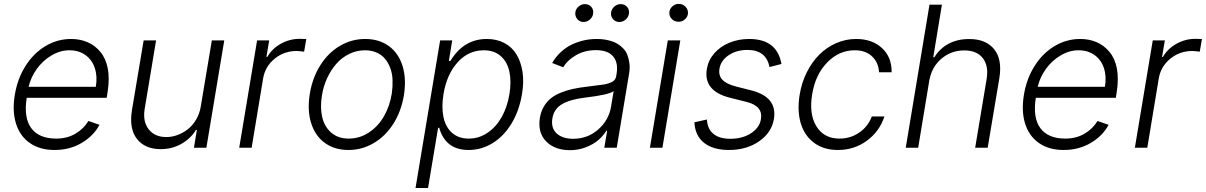

<svg xmlns="http://www.w3.org/2000/svg" viewBox="-20 -751 6130 976"><path d="M257.1 11.4Q181.8 11.4 131.2 -24.3Q80.6 -60 61.1 -123.6Q41.5 -187.1 55.4 -269.5Q68.9 -351.2 109.7 -415.8Q150.6 -480.5 211.1 -516.7Q271.7 -552.9 341.3 -552.9Q386.7 -552.9 424.5 -536.8Q462.4 -520.6 490.1 -487.4Q517.8 -454.2 527.7 -403.8Q537.6 -353.3 527.3 -285.2L522.4 -253.9H115.8Q99.8 -152.3 139 -99.4Q178.3 -46.5 266 -46.5Q321.4 -46.5 363.6 -71.6Q405.9 -96.6 429.3 -136L485.8 -116.5Q456.7 -61.4 396.1 -25Q335.6 11.4 257.1 11.4ZM125.4 -309.7H467Q475.9 -361.9 462.2 -404.1Q448.5 -446.4 414.6 -470.9Q380.7 -495.4 332.7 -495.4Q285.9 -495.4 241.7 -469.1Q197.4 -442.8 167.1 -400.6Q136.7 -358.3 125.4 -309.7Z M1000.4 -208.5 1056.8 -545.5H1120L1029.1 0H965.9L980.8 -90.6H976.2Q949.6 -46.9 902.3 -19.9Q855.1 7.1 797.2 7.1Q716.6 7.1 676 -45.1Q635.3 -97.3 650.9 -192.1L710.2 -545.5H773.4L715.2 -196Q705.3 -132.5 736 -93.4Q766.7 -54.3 826 -54.3Q854 -54.3 882.1 -64.6Q910.2 -74.9 934.5 -93.8Q958.8 -112.6 976.6 -142.4Q994.3 -172.2 1000.4 -208.5Z M1196 0 1286.9 -545.5H1348.4L1334.2 -461.6H1338.8Q1361.9 -502.8 1407 -528.2Q1452.1 -553.6 1503.6 -553.6Q1528.4 -553.6 1536.9 -552.6L1525.9 -488.3Q1497.5 -491.8 1487.9 -491.8Q1424 -491.8 1375.9 -452.4Q1327.8 -413 1317.5 -352.3L1259.2 0Z M1751.4 11.4Q1680.4 11.4 1630.9 -24.9Q1581.3 -61.1 1561.3 -126.4Q1541.2 -191.8 1555 -275.2Q1568.5 -356.5 1608.7 -419.9Q1648.8 -483.3 1708.3 -518.1Q1767.8 -552.9 1836.3 -552.9Q1907.3 -552.9 1956.9 -516.7Q2006.4 -480.5 2026.5 -415Q2046.5 -349.4 2033 -265.6Q2019.5 -184.7 1979.4 -121.6Q1939.3 -58.6 1879.8 -23.6Q1820.3 11.4 1751.4 11.4ZM1752.5 -46.5Q1808.6 -46.5 1855.6 -77.8Q1902.7 -109 1932 -160.3Q1961.3 -211.6 1971.6 -275.2Q1976.6 -311.4 1975.5 -344.1Q1974.4 -376.8 1964.1 -404.5Q1953.8 -432.2 1937 -452.4Q1920.1 -472.7 1894 -484Q1867.9 -495.4 1835.6 -495.4Q1793.3 -495.4 1755.7 -477.1Q1718 -458.8 1690.2 -427.2Q1662.3 -395.6 1643.1 -354Q1623.9 -312.5 1616.5 -265.6Q1606.5 -204.9 1617.9 -155.7Q1629.3 -106.5 1664.1 -76.5Q1698.9 -46.5 1752.5 -46.5Z M2092.3 204.5 2217.3 -545.5H2278.8L2261.7 -441.4H2269.5Q2337.4 -552.9 2454.5 -552.9Q2504.6 -552.9 2543.3 -532.7Q2582 -512.4 2604.9 -475.3Q2627.8 -438.2 2636 -386.4Q2644.2 -334.5 2633.2 -271.3Q2619.3 -187.9 2580.4 -123.4Q2541.5 -58.9 2484.7 -23.8Q2427.9 11.4 2361.9 11.4Q2244.7 11.4 2212.7 -101.2H2207L2155.9 204.5ZM2234.4 -272.4Q2223.7 -206 2234.4 -155.4Q2245 -104.8 2278.1 -75.6Q2311.1 -46.5 2362.6 -46.5Q2415.5 -46.5 2459.3 -76.7Q2503.2 -106.9 2531.1 -157.5Q2558.9 -208.1 2569.6 -272.4Q2579.9 -336.3 2569.6 -386Q2559.3 -435.7 2525.9 -465.6Q2492.5 -495.4 2439.3 -495.4Q2360.8 -495.4 2305.8 -433.8Q2250.7 -372.2 2234.4 -272.4Z M2877.5 12.4Q2800.4 12.4 2756.6 -31.8Q2712.7 -76 2724.4 -152.3Q2729.8 -183.9 2744.1 -208.6Q2758.5 -233.3 2778.9 -250.2Q2799.4 -267 2828.7 -279.1Q2858 -291.2 2889.4 -298.3Q2920.8 -305.4 2960.9 -310Q3040.8 -320 3051.1 -321.7Q3094.1 -329.5 3106.2 -347.7Q3110.8 -354.4 3112.2 -363.3L3114.3 -376.1Q3123.6 -432.5 3096.8 -464.3Q3070 -496.1 3009.2 -496.1Q2953.1 -496.1 2909.3 -471.2Q2865.4 -446.4 2843 -409.1L2786.9 -430.8Q2805.4 -463.1 2831.9 -487.2Q2858.3 -511.4 2888.5 -525.4Q2918.7 -539.4 2949.9 -546.2Q2981.2 -552.9 3013.8 -552.9Q3032.7 -552.9 3050.4 -550.4Q3068.2 -547.9 3087 -542.3Q3105.8 -536.6 3120.7 -527.2Q3135.7 -517.8 3149.1 -503.7Q3162.6 -489.7 3169.7 -470.5Q3176.8 -451.3 3179.9 -426.5Q3182.9 -401.6 3176.8 -370.4L3115.1 0H3051.8L3066.4 -86.3H3062.5Q3046.2 -60.4 3021.7 -39.1Q2997.2 -17.8 2958.8 -2.7Q2920.5 12.4 2877.5 12.4ZM2893.5 -45.5Q2967.3 -45.5 3021.1 -92.9Q3074.9 -140.3 3086.3 -209.2L3099.4 -288Q3077.8 -269.5 2952.4 -254.6Q2877.8 -245.7 2836.8 -221.4Q2795.8 -197.1 2788 -149.5Q2779.8 -100.9 2809.3 -73.2Q2838.8 -45.5 2893.5 -45.5ZM3127.8 -639.2Q3108.3 -639.2 3095.7 -654.3Q3083.1 -669.4 3086.6 -689.3Q3089.8 -706.7 3103.9 -718.4Q3117.9 -730.1 3134.6 -730.1Q3155.9 -730.1 3168.1 -715.6Q3180.4 -701 3176.8 -680Q3174 -663 3160 -651.1Q3146 -639.2 3127.8 -639.2ZM2946 -639.2Q2926.8 -639.2 2914.4 -654.3Q2902 -669.4 2904.8 -689.3Q2907.3 -706.3 2921.7 -718.2Q2936.1 -730.1 2952.8 -730.1Q2974.1 -730.1 2986.2 -715.7Q2998.2 -701.3 2995 -680Q2992.2 -663.7 2978.2 -651.5Q2964.1 -639.2 2946 -639.2Z M3283.7 0 3374.6 -545.5H3438.2L3347.3 0ZM3429.3 -640.3Q3409.4 -640.3 3395.6 -653.9Q3381.7 -667.6 3382.5 -686.8Q3383.2 -704.9 3397.2 -718Q3411.2 -731.2 3430.4 -731.2Q3450.3 -731.2 3464 -717.5Q3477.6 -703.8 3477.3 -684.7Q3476.6 -666.5 3462.5 -653.4Q3448.5 -640.3 3429.3 -640.3Z M3952.4 -425.8 3891.7 -410.2Q3874.6 -497.2 3779.8 -497.2Q3724.1 -497.2 3684.1 -470.3Q3644.2 -443.5 3637.4 -402Q3631.7 -367.5 3652 -345.7Q3672.2 -323.9 3720.9 -311.4L3800.4 -291.2Q3932.2 -257.1 3914.1 -146.3Q3902.7 -77.1 3839 -32.8Q3775.2 11.4 3685.7 11.4Q3604.8 11.4 3558.9 -25Q3513.1 -61.4 3509.9 -129.3L3573.5 -143.5Q3576.3 -95.2 3606.7 -70.3Q3637.1 -45.5 3692.5 -45.5Q3754.6 -45.5 3797.9 -73.9Q3841.3 -102.3 3848 -145.2Q3859.7 -212.4 3773.8 -233.3L3688.9 -254.6Q3554.3 -289.1 3573.2 -400.9Q3580.6 -445.3 3610.8 -479.9Q3641 -514.6 3687.3 -533.7Q3733.7 -552.9 3788 -552.9Q3930 -552.9 3952.4 -425.8Z M4239.3 11.4Q4166.9 11.4 4117.9 -25.2Q4068.9 -61.8 4050.2 -125.5Q4031.6 -189.3 4045.1 -270.2Q4055 -331.3 4081.3 -383.7Q4107.6 -436.1 4145.1 -473.4Q4182.5 -510.7 4230.8 -531.8Q4279.1 -552.9 4332 -552.9Q4414.1 -552.9 4464 -506.2Q4513.8 -459.5 4512.4 -383.5H4448.5Q4446 -432.5 4413.4 -464Q4380.7 -495.4 4324.6 -495.4Q4245 -495.4 4184.8 -433.4Q4124.6 -371.4 4108.7 -272.4Q4091.6 -172.2 4129.8 -109.4Q4168 -46.5 4247.9 -46.5Q4302.9 -46.5 4347.5 -76.9Q4392 -107.2 4411.9 -159.1H4475.9Q4451.3 -83.5 4387.1 -36Q4322.8 11.4 4239.3 11.4Z M4703.8 -340.9 4647.4 0H4584.2L4704.9 -727.3H4768.1L4724.1 -459.9H4729.8Q4756 -503.6 4801.1 -528.1Q4846.2 -552.6 4907 -552.6Q4991.8 -552.6 5033.7 -500.7Q5075.6 -448.9 5060 -353.3L5000.7 0H4937.1L4995.4 -349.4Q5006.4 -416.5 4975.9 -455.6Q4945.3 -494.7 4881.7 -494.7Q4815.3 -494.7 4765.8 -452.9Q4716.3 -411.2 4703.8 -340.9Z M5386.7 11.4Q5311.4 11.4 5260.8 -24.3Q5210.2 -60 5190.7 -123.6Q5171.2 -187.1 5185 -269.5Q5198.5 -351.2 5239.3 -415.8Q5280.2 -480.5 5340.7 -516.7Q5401.3 -552.9 5470.9 -552.9Q5516.3 -552.9 5554.2 -536.8Q5592 -520.6 5619.7 -487.4Q5647.4 -454.2 5657.3 -403.8Q5667.3 -353.3 5657 -285.2L5652 -253.9H5245.4Q5229.4 -152.3 5268.6 -99.4Q5307.9 -46.5 5395.6 -46.5Q5451 -46.5 5493.3 -71.6Q5535.5 -96.6 5558.9 -136L5615.4 -116.5Q5586.3 -61.4 5525.7 -25Q5465.2 11.4 5386.7 11.4ZM5255 -309.7H5596.6Q5605.5 -361.9 5591.8 -404.1Q5578.1 -446.4 5544.2 -470.9Q5510.3 -495.4 5462.4 -495.4Q5415.5 -495.4 5371.3 -469.1Q5327.1 -442.8 5296.7 -400.6Q5266.3 -358.3 5255 -309.7Z M5748.9 0 5839.8 -545.5H5901.3L5887.1 -461.6H5891.7Q5914.8 -502.8 5959.9 -528.2Q6005 -553.6 6056.5 -553.6Q6081.3 -553.6 6089.8 -552.6L6078.8 -488.3Q6050.4 -491.8 6040.8 -491.8Q5976.9 -491.8 5928.8 -452.4Q5880.7 -413 5870.4 -352.3L5812.1 0Z"/></svg>

Font: Karasuma Gothic
Style: Light Italic
Weight: 300
Italic angle: 9.39998°
Designer: Rasmus Andersson / Ryoko Nishizuka
Foundry: rsms
Version: Version 1.00